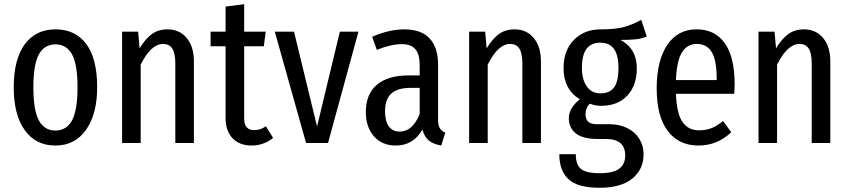

<svg xmlns="http://www.w3.org/2000/svg" viewBox="-20 -677 4020 909"><path d="M440 -264Q440 -137 387.5 -62.5Q335 12 242 12Q149 12 97 -61Q45 -134 45 -263Q45 -396 97 -467Q149 -538 243 -538Q337 -538 388.5 -468.5Q440 -399 440 -264ZM138 -263Q138 -155 164 -107Q190 -59 242 -59Q295 -59 321 -107Q347 -155 347 -264Q347 -372 321 -419.5Q295 -467 243 -467Q190 -467 164 -419.5Q138 -372 138 -263Z M898 -387V0H810V-375Q810 -426 795.5 -447.5Q781 -469 752 -469Q695 -469 646 -371V0H558V-527H634L641 -448Q667 -492 698 -515Q729 -538 773 -538Q830 -538 864 -497Q898 -456 898 -387Z M1273 -24Q1228 12 1172 12Q1113 12 1080.5 -23Q1048 -58 1048 -117V-458H977V-527H1048V-646L1136 -657V-527H1238L1229 -458H1136V-116Q1136 -61 1183 -61Q1199 -61 1211 -65Q1223 -69 1239 -79Z M1533 0H1429L1281 -527H1372L1481 -78L1589 -527H1677Z M2088 -49 2069 12Q2032 6 2010.5 -11.5Q1989 -29 1980 -64Q1937 12 1854 12Q1789 12 1750.5 -31.5Q1712 -75 1712 -147Q1712 -231 1764 -275.5Q1816 -320 1915 -320H1967V-368Q1967 -420 1946.5 -444Q1926 -468 1883 -468Q1832 -468 1764 -441L1742 -503Q1823 -538 1894 -538Q1975 -538 2014.5 -494.5Q2054 -451 2054 -372V-112Q2054 -84 2062 -70.5Q2070 -57 2088 -49ZM1967 -138V-261H1925Q1862 -261 1832.5 -234Q1803 -207 1803 -151Q1803 -103 1821 -78.5Q1839 -54 1872 -54Q1934 -54 1967 -138Z M2541 -387V0H2453V-375Q2453 -426 2438.5 -447.5Q2424 -469 2395 -469Q2338 -469 2289 -371V0H2201V-527H2277L2284 -448Q2310 -492 2341 -515Q2372 -538 2416 -538Q2473 -538 2507 -497Q2541 -456 2541 -387Z M3042 -504Q3019 -494 2990.5 -491Q2962 -488 2918 -488Q2995 -446 2995 -354Q2995 -273 2950 -224.5Q2905 -176 2826 -176Q2797 -176 2773 -186Q2763 -178 2757.5 -164.5Q2752 -151 2752 -136Q2752 -114 2764 -101.5Q2776 -89 2807 -89H2865Q2914 -89 2951 -70Q2988 -51 3007.5 -18.5Q3027 14 3027 53Q3027 125 2973.5 168.5Q2920 212 2819 212Q2715 212 2671.5 171.5Q2628 131 2628 53H2706Q2706 102 2730 122.5Q2754 143 2820 143Q2884 143 2912 121.5Q2940 100 2940 59Q2940 -19 2848 -19H2811Q2739 -19 2706 -45.5Q2673 -72 2673 -117Q2673 -165 2725 -207Q2648 -254 2648 -355Q2648 -438 2697 -488Q2746 -538 2824 -538Q2894 -538 2934 -549Q2974 -560 3016 -583ZM2735 -355Q2735 -301 2758 -268Q2781 -235 2822 -235Q2866 -235 2887 -263Q2908 -291 2908 -356Q2908 -475 2823 -475Q2779 -475 2757 -446Q2735 -417 2735 -355Z M3456 -233H3180Q3184 -138 3211.5 -99Q3239 -60 3290 -60Q3323 -60 3349 -70.5Q3375 -81 3403 -104L3442 -51Q3376 12 3287 12Q3193 12 3141 -57.5Q3089 -127 3089 -258Q3089 -389 3138.5 -463.5Q3188 -538 3278 -538Q3365 -538 3411.5 -472.5Q3458 -407 3458 -279Q3458 -257 3456 -233ZM3373 -305Q3373 -391 3350 -430Q3327 -469 3278 -469Q3234 -469 3209 -429.5Q3184 -390 3180 -298H3373Z M3911 -387V0H3823V-375Q3823 -426 3808.5 -447.5Q3794 -469 3765 -469Q3708 -469 3659 -371V0H3571V-527H3647L3654 -448Q3680 -492 3711 -515Q3742 -538 3786 -538Q3843 -538 3877 -497Q3911 -456 3911 -387Z"/></svg>

Font: Fira Sans Compressed
Style: Regular
Weight: 400
Width: 1
Designer: bBox Type GmbH & Carrois Corporate GbR & Edenspiekermann AG
Foundry: bBox Type GmbH & Carrois Corporate GbR & Edenspiekermann AG
Version: Version 4.301